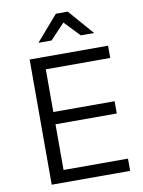

<svg xmlns="http://www.w3.org/2000/svg" viewBox="-100 -1012 806 1080"><g transform="rotate(-10 302.5 -471.5)"><path d="M554 0H106V-715H554V-645H186V-401H536V-331H186V-70H554ZM489 -799H413L329 -887L246 -799H171L296 -943H364Z"/></g></svg>

Font: Wix Madefor Text
Style: Regular
Weight: 400
Designer: Dalton Maag Ltd
Foundry: Dalton Maag Ltd
Version: Version 3.100